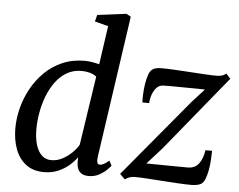

<svg xmlns="http://www.w3.org/2000/svg" viewBox="-56 -885 1201 963"><g transform="rotate(5 545.0 -403.0)"><path d="M461 -87.5Q459 -69.5 462.2 -60.5Q465.5 -51.5 474.5 -51.5Q484 -51.5 494.8 -57.2Q505.5 -63 521 -76L534 -51.5Q529 -44.5 514 -29.8Q499 -15 476 -2.5Q453 10 423.5 10Q393.5 10 378.5 -6Q363.5 -22 363 -55.5L363.5 -79.5Q348.5 -58 324.5 -37.2Q300.5 -16.5 268.8 -3.2Q237 10 199.5 10Q144 10 108 -17.5Q72 -45 54.5 -91.8Q37 -138.5 37 -197Q37 -246.5 50 -298Q63 -349.5 89 -397Q115 -444.5 153.2 -482.2Q191.5 -520 242 -542Q292.5 -564 354.5 -564Q372 -564 391.5 -560.8Q411 -557.5 428 -553L456 -747.5L388 -765L396.5 -798.5L542.5 -817L565 -804.5ZM418.5 -490Q404 -501.5 384.2 -506.8Q364.5 -512 343.5 -512Q301 -512 268.2 -492.5Q235.5 -473 211.8 -440.2Q188 -407.5 172.5 -366.8Q157 -326 149.8 -283.2Q142.5 -240.5 142.5 -202Q142.5 -155.5 152.8 -122.2Q163 -89 182.5 -71Q202 -53 230 -53Q259.5 -53 286 -67Q312.5 -81 333.5 -101.5Q354.5 -122 366 -142.5ZM967.5 -473Q955 -473.5 931.8 -473.8Q908.5 -474 881 -474.2Q853.5 -474.5 827.2 -474.8Q801 -475 781.5 -475Q762 -475 756 -474.5Q737 -473.5 724 -459.5Q711 -445.5 703.5 -424.8Q696 -404 694.5 -381H660.5Q659.5 -397 660.5 -422.2Q661.5 -447.5 665.5 -474Q669.5 -500.5 677 -521.5Q684.5 -542.5 696 -550Q702 -554.5 712.8 -557.5Q723.5 -560.5 741.5 -560.5Q769 -560.5 806.8 -558.5Q844.5 -556.5 885 -553.8Q925.5 -551 961.2 -549Q997 -547 1019 -547Q1032.5 -547 1044.5 -550Q1056.5 -553 1067.5 -562L1089.5 -538L780.5 -159.5L707 -78Q727.5 -78 757.2 -77.5Q787 -77 818.8 -76.8Q850.5 -76.5 876.8 -76.2Q903 -76 916 -76Q951.5 -76 971 -101.8Q990.5 -127.5 996.5 -170H1030Q1029.5 -149.5 1028 -123.5Q1026.5 -97.5 1022 -72.5Q1017.5 -47.5 1010 -28Q1002.5 -8.5 990 -0.5Q983.5 3.5 971 6.5Q958.5 9.5 940 9.5Q912.5 9.5 873 7.2Q833.5 5 791.8 2Q750 -1 713.8 -3.2Q677.5 -5.5 655.5 -5.5Q642.5 -5.5 629.8 -1.5Q617 2.5 606.5 11L580.5 -14.5L906 -405.5Z"/></g></svg>

Font: Merriweather 28pt
Style: Italic
Weight: 400
Italic angle: -7.8°
Version: Version 2.101